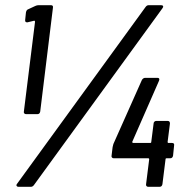

<svg xmlns="http://www.w3.org/2000/svg" viewBox="-20 -720 701 740"><path d="M129 -700H176Q186 -700 184 -690L135 -290Q133 -280 124 -280H81Q76 -280 73.5 -283Q71 -286 72 -290L115 -636Q115 -638 113.5 -639.5Q112 -641 111 -640L86 -634H84Q76 -634 77 -643L80 -672Q82 -682 88 -684L116 -697Q122 -700 129 -700ZM46 -12 541 -693Q546 -700 553 -700H601Q607 -700 608.5 -696.5Q610 -693 606 -688L111 -7Q106 0 99 0H51Q46 0 44 -3.5Q42 -7 46 -12ZM651 -159 647 -120Q645 -110 636 -110H622Q618 -110 618 -106L606 -10Q604 0 595 0H551Q547 0 544.5 -3Q542 -6 543 -10L555 -106Q555 -110 551 -110H418Q414 -110 411.5 -113Q409 -116 410 -120L414 -153L417 -165L527 -412Q532 -420 540 -420H587Q592 -420 593.5 -417Q595 -414 593 -409L490 -174Q489 -172 490.5 -170.5Q492 -169 494 -169H559Q563 -169 563 -173L572 -244Q572 -248 575 -251Q578 -254 583 -254H626Q635 -254 635 -244L626 -173Q626 -169 629 -169H643Q653 -169 651 -159Z"/></svg>

Font: Barlow Condensed Medium
Style: Italic
Weight: 500
Width: 3
Italic angle: -7°
Designer: Jeremy Tribby
Foundry: Tribby Type
Version: Version 1.408